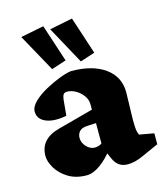

<svg xmlns="http://www.w3.org/2000/svg" viewBox="-102 -740 716 827"><g transform="rotate(-15 255.5 -326.5)"><path d="M183.6 7.8Q135.7 7.8 101.6 -13.2Q67.4 -34.2 49.8 -64Q32.2 -93.8 32.2 -118.2Q32.2 -156.2 54.2 -181.2Q76.2 -206.1 121.1 -217.8L277.3 -259.8V-284.2Q277.3 -303.7 265.1 -321.3Q252.9 -338.9 233.4 -350.6Q213.9 -362.3 193.4 -362.3Q182.6 -362.3 177.7 -356Q172.9 -349.6 170.9 -335L164.1 -262.7Q107.4 -252 72.3 -266.6Q37.1 -281.2 37.1 -315.4Q37.1 -336.9 60.1 -358.9Q83 -380.9 116.2 -398.9Q149.4 -417 181.6 -429.2Q213.9 -441.4 233.4 -443.4Q329.1 -443.4 384.8 -402.8Q440.4 -362.3 439.5 -292L436.5 -173.8Q436.5 -140.6 438.5 -127Q440.4 -113.3 445.3 -103.5L510.7 -91.8V-43L436.5 -9.8Q418 -1 400.4 3.4Q382.8 7.8 366.2 7.8Q322.3 7.8 303.7 -35.2L282.2 -84L306.6 -78.1Q277.3 -39.1 244.6 -15.6Q211.9 7.8 183.6 7.8ZM248 -98.6Q255.9 -98.6 264.2 -101.1Q272.5 -103.5 279.3 -108.4V-199.2L240.2 -197.3Q215.8 -196.3 205.1 -184.6Q194.3 -172.9 194.3 -155.3Q194.3 -133.8 210.9 -116.2Q227.5 -98.6 248 -98.6ZM285.2 -472.7 193.4 -640.6 295.9 -661.1 350.6 -494.1ZM157.2 -472.7 64.5 -640.6 168 -661.1 222.7 -494.1Z"/></g></svg>

Font: Crimson Pro Black
Style: Regular
Weight: 900
Designer: Jacques Le Bailly
Foundry: Baron von Fonthausen
Version: Version 1.003